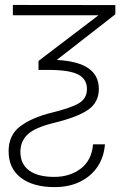

<svg xmlns="http://www.w3.org/2000/svg" viewBox="-20 -536 495 772"><path d="M31.7 -516.1 443.8 -515.6V-478.5L208 -294.9Q377.4 -286.6 377.4 -178.7Q377.4 -124.5 334.5 -94.7Q291.5 -64.9 197.3 -42Q120.6 -23.4 91.3 4.4Q62 32.2 62 74.2Q62 124 97.4 149.7Q132.8 175.3 198.2 175.3Q261.2 175.3 305.2 141.6Q349.1 107.9 354 44.4H401.9Q398.4 93.8 373.3 132.6Q348.1 171.4 303.7 193.8Q259.3 216.3 199.2 216.3Q113.3 216.3 64 178.7Q14.6 141.1 14.6 72.3Q14.6 6.3 62.3 -28.8Q109.9 -64 188 -83Q264.6 -101.6 297.1 -120.8Q329.6 -140.1 329.6 -178.2Q329.6 -218.3 293.9 -236.6Q258.3 -254.9 174.8 -254.9H134.8V-291L376 -474.6H31.7Z"/></svg>

Font: Inter Display ExtraLight
Style: Regular
Weight: 200
Designer: Rasmus Andersson
Foundry: rsms
Version: Version 4.000;git-a52131595